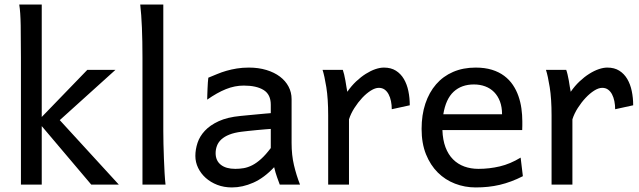

<svg xmlns="http://www.w3.org/2000/svg" viewBox="-20 -801 2772 833"><path d="M70.8 0V-551.8Q70.8 -630.9 69.8 -690.2Q68.8 -749.5 63.5 -781.2H161.1V-293.5L358.9 -498H481L239.3 -279.8L495.6 0H376L161.1 -253.9V0Z M688.5 -231.9Q688.5 -208.5 689.2 -176.8Q689.9 -145 691.2 -112.3Q692.4 -79.6 694.1 -49.8Q695.8 -20 698.2 0H598.1V-551.8Q598.1 -623 595.7 -680.9Q593.3 -738.8 588.4 -781.2H688.5Z M1154.8 -241.7Q1145.5 -241.2 1128.9 -239.7Q1112.3 -238.3 1093.8 -236.6Q1075.2 -234.9 1057.4 -232.9Q1039.6 -231 1027.8 -229.5Q996.6 -225.6 975.1 -217Q953.6 -208.5 940.4 -196.3Q927.2 -184.1 921.4 -168.7Q915.5 -153.3 915.5 -136.7Q915.5 -104 938 -86.2Q960.4 -68.4 1001 -68.4Q1019.5 -68.4 1037.6 -71.5Q1055.7 -74.7 1074.5 -84.2Q1093.3 -93.8 1113 -111.6Q1132.8 -129.4 1154.8 -158.7ZM1245.1 -180.7Q1245.1 -127.9 1255.4 -84.5Q1265.6 -41 1281.7 0H1193.8Q1189.5 -11.7 1182.1 -32Q1174.8 -52.2 1169.4 -75.7Q1126 -29.3 1079.1 -8.5Q1032.2 12.2 986.3 12.2Q951.7 12.2 922.6 1Q893.6 -10.3 872.6 -29.1Q851.6 -47.9 839.6 -72.5Q827.6 -97.2 827.6 -124.5Q827.6 -152.3 836.9 -180.9Q846.2 -209.5 868.7 -233.6Q891.1 -257.8 928.7 -275.1Q966.3 -292.5 1022.9 -297.9Q1035.6 -299.3 1054.9 -301Q1074.2 -302.7 1094 -304.7Q1113.8 -306.6 1130.6 -308.1Q1147.5 -309.6 1154.8 -310.1V-346.7Q1154.8 -391.1 1123.8 -410.4Q1092.8 -429.7 1037.6 -429.7Q998.5 -429.7 960.2 -414.3Q921.9 -398.9 878.9 -368.7Q878.9 -376.5 879.4 -389.4Q879.9 -402.3 880.4 -416.3Q880.9 -430.2 881.8 -443.1Q882.8 -456.1 883.8 -463.9Q902.8 -471.7 922.1 -479.7Q941.4 -487.8 962.6 -493.9Q983.9 -500 1007.8 -503.9Q1031.7 -507.8 1059.6 -507.8Q1101.6 -507.8 1136 -497.3Q1170.4 -486.8 1194.6 -468.5Q1218.8 -450.2 1231.9 -425.3Q1245.1 -400.4 1245.1 -371.1Z M1403.8 0V-300.3Q1403.8 -372.6 1395.8 -422.6Q1387.7 -472.7 1379.4 -498H1467.3Q1470.2 -490.2 1473.1 -477.8Q1476.1 -465.3 1478.5 -451.7Q1481 -438 1482.9 -424.8L1486.8 -402.8Q1504.4 -428.2 1525.1 -447.8Q1545.9 -467.3 1567.1 -480.7Q1588.4 -494.1 1608.6 -501Q1628.9 -507.8 1645.5 -507.8Q1676.3 -507.8 1697.5 -494.4Q1718.8 -481 1732.2 -458.3Q1745.6 -435.5 1751.7 -406Q1757.8 -376.5 1757.8 -344.2L1679.7 -327.1Q1679.7 -345.2 1676.3 -362.1Q1672.9 -378.9 1666 -391.8Q1659.2 -404.8 1648.7 -412.4Q1638.2 -419.9 1623.5 -419.9Q1607.9 -419.9 1588.9 -408Q1569.8 -396 1551.5 -376.5Q1533.2 -356.9 1517.6 -332.5Q1502 -308.1 1494.1 -283.2V0Z M1899.4 -236.8Q1900.9 -193.8 1912.8 -162.1Q1924.8 -130.4 1945.6 -109.6Q1966.3 -88.9 1994.4 -78.6Q2022.5 -68.4 2055.7 -68.4Q2103 -68.4 2148.4 -79.1Q2193.8 -89.8 2238.8 -117.2L2248.5 -36.6Q2222.7 -23.4 2197.8 -14.2Q2172.9 -4.9 2147.9 1Q2123 6.8 2097.4 9.5Q2071.8 12.2 2043.5 12.2Q1996.6 12.2 1954.1 -4.2Q1911.6 -20.5 1879.4 -52.5Q1847.2 -84.5 1828.1 -131.8Q1809.1 -179.2 1809.1 -241.7Q1809.1 -302.2 1825.4 -351.3Q1841.8 -400.4 1872.1 -435.3Q1902.3 -470.2 1945.8 -489Q1989.3 -507.8 2043.5 -507.8Q2083.5 -507.8 2114.3 -498.3Q2145 -488.8 2167.5 -471.9Q2189.9 -455.1 2205.1 -432.6Q2220.2 -410.2 2229.2 -384.3Q2238.3 -358.4 2242.2 -330.3Q2246.1 -302.2 2246.1 -274.9V-255.9Q2246.1 -243.7 2245.6 -236.8ZM2036.1 -434.6Q1982.4 -434.6 1948.2 -403.1Q1914.1 -371.6 1903.3 -305.2H2158.2Q2158.2 -336.4 2149.2 -360.6Q2140.1 -384.8 2123.8 -401.4Q2107.4 -418 2085 -426.3Q2062.5 -434.6 2036.1 -434.6Z M2373 0V-300.3Q2373 -372.6 2365 -422.6Q2356.9 -472.7 2348.6 -498H2436.5Q2439.5 -490.2 2442.4 -477.8Q2445.3 -465.3 2447.8 -451.7Q2450.2 -438 2452.1 -424.8L2456.1 -402.8Q2473.6 -428.2 2494.4 -447.8Q2515.1 -467.3 2536.4 -480.7Q2557.6 -494.1 2577.9 -501Q2598.1 -507.8 2614.7 -507.8Q2645.5 -507.8 2666.7 -494.4Q2688 -481 2701.4 -458.3Q2714.8 -435.5 2720.9 -406Q2727.1 -376.5 2727.1 -344.2L2648.9 -327.1Q2648.9 -345.2 2645.5 -362.1Q2642.1 -378.9 2635.3 -391.8Q2628.4 -404.8 2617.9 -412.4Q2607.4 -419.9 2592.8 -419.9Q2577.1 -419.9 2558.1 -408Q2539.1 -396 2520.8 -376.5Q2502.4 -356.9 2486.8 -332.5Q2471.2 -308.1 2463.4 -283.2V0Z"/></svg>

Font: Andika Phon
Style: Regular
Weight: 400
Designer: Victor Gaultney, Annie Olsen, Julie Remington, Don Collingsworth, Eric Hays, Becca Hirsbrunner
Foundry: SIL International
Version: Version 5.000